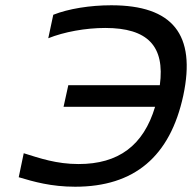

<svg xmlns="http://www.w3.org/2000/svg" viewBox="-20 -699 728 728"><path d="M182 -643 163 -554C223 -578 304 -593 379 -593C540 -593 606 -524 586 -376H239L221 -294H568C524 -147 429 -77 278 -77C194 -77 131 -99 70 -118L51 -27C108 -10 174 9 265 9C489 9 625 -105 675 -337C724 -568 635 -679 402 -679C322 -679 240 -666 182 -643Z"/></svg>

Font: LT Wave Text Italic
Style: Regular
Weight: 400
Designer: Daniel Lyons
Version: Version 2.5 (Glyphs App)